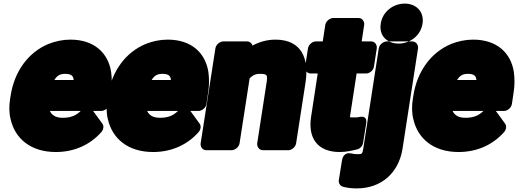

<svg xmlns="http://www.w3.org/2000/svg" viewBox="-20 -796 2877 1066"><path d="M257 -180H428C404 -156 375 -142 329 -142C289 -142 268 -156 257 -180ZM497 -180H543C559 -180 582 -195 586 -218L595 -278C602 -320 602 -360 597 -396C581 -501 504 -576 371 -576C328 -576 287 -567 249 -552C138 -506 60 -401 39 -265L36 -246C30 -207 30 -169 39 -134C63 -28 149 48 290 48C399 48 485 3 543 -63C555 -77 558 -97 548 -110ZM389 -352H282C296 -375 312 -386 341 -386C376 -386 387 -375 389 -352Z M797 -180H968C944 -156 915 -142 869 -142C829 -142 808 -156 797 -180ZM1037 -180H1083C1099 -180 1122 -195 1126 -218L1135 -278C1142 -320 1142 -360 1137 -396C1121 -501 1044 -576 911 -576C868 -576 827 -567 789 -552C678 -506 600 -401 579 -265L576 -246C570 -207 570 -169 579 -134C603 -28 689 48 830 48C939 48 1025 3 1083 -63C1095 -77 1098 -97 1088 -110ZM929 -352H822C836 -375 852 -386 881 -386C916 -386 927 -375 929 -352Z M1422 -386C1463 -386 1467 -381 1460 -337L1408 0C1406 16 1417 38 1440 38H1581C1597 38 1620 23 1624 0L1676 -336C1697 -469 1656 -576 1509 -576C1462 -576 1419 -563 1382 -543C1379 -554 1368 -566 1352 -566H1219C1203 -566 1180 -551 1176 -528L1094 0C1092 16 1102 38 1125 38H1266C1282 38 1306 23 1310 0L1366 -361C1379 -375 1396 -386 1422 -386Z M1925 -161 1960 -388H2013C2029 -388 2052 -402 2056 -425L2072 -528C2074 -544 2064 -566 2041 -566H1988L2002 -658C2004 -674 1994 -696 1971 -696H1830C1814 -696 1790 -681 1786 -658L1772 -566H1733C1717 -566 1694 -551 1690 -528L1674 -425C1672 -409 1682 -388 1705 -388H1744L1707 -146C1689 -27 1745 48 1866 48C1904 48 1936 40 1964 33C1979 29 1993 15 1996 -3L2013 -110C2021 -159 1978 -147 1973 -146C1966 -144 1953 -144 1939 -144C1922 -144 1922 -143 1925 -161Z M1966 60C1953 60 1942 59 1930 56C1889 47 1881 83 1879 93L1861 205C1859 221 1869 237 1885 241C1907 247 1932 250 1961 250C2097 250 2194 164 2215 29L2301 -528C2303 -544 2292 -566 2269 -566H2127C2111 -566 2087 -551 2083 -528L1997 29C1992 59 1989 60 1966 60ZM2193 -554C2131 -554 2083 -596 2094 -665C2104 -732 2164 -776 2227 -776C2290 -776 2336 -732 2326 -665C2315 -596 2255 -554 2193 -554Z M2493 -180H2664C2640 -156 2611 -142 2565 -142C2525 -142 2504 -156 2493 -180ZM2733 -180H2779C2795 -180 2818 -195 2822 -218L2831 -278C2838 -320 2838 -360 2833 -396C2817 -501 2740 -576 2607 -576C2564 -576 2523 -567 2485 -552C2374 -506 2296 -401 2275 -265L2272 -246C2266 -207 2266 -169 2275 -134C2299 -28 2385 48 2526 48C2635 48 2721 3 2779 -63C2791 -77 2794 -97 2784 -110ZM2625 -352H2518C2532 -375 2548 -386 2577 -386C2612 -386 2623 -375 2625 -352Z"/></svg>

Font: Asimov Print
Style: EIt
Weight: 500
Designer: Google
Version: Version 2.000980; 2014